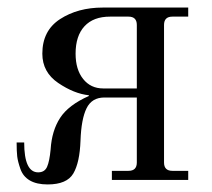

<svg xmlns="http://www.w3.org/2000/svg" viewBox="-20 -476 560 508"><path d="M24 -99H44Q44 -20 81 -20Q98 -20 104.5 -34.5Q111 -49 114 -81Q117 -130 139 -164Q161 -198 215 -222V-224Q176 -228 134 -256.5Q92 -285 92 -334Q92 -395 139 -425.5Q186 -456 252 -456H478V-432H436Q414 -432 414 -410V-46Q414 -24 436 -24H478V0H276V-24H320Q342 -24 342 -46V-218H256Q223 -218 209 -189.5Q195 -161 193 -104Q191 -46 174 -17Q157 12 106 12Q77 12 59 1.5Q41 -9 34 -29Q27 -49 25.5 -62.5Q24 -76 24 -99ZM180 -334Q180 -292 200 -267Q220 -242 253 -242H342V-410Q342 -432 320 -432H271Q227 -432 203.5 -406.5Q180 -381 180 -334Z"/></svg>

Font: Old Standard TT
Style: Regular
Weight: 400
Designer: Alexey Kryukov <alexios@thessalonica.org.ru>
Version: Version 2.2